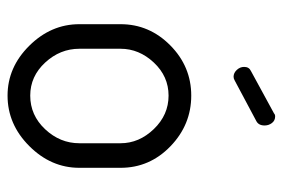

<svg xmlns="http://www.w3.org/2000/svg" viewBox="-140 -601 748 508"><g transform="rotate(90 234.0 -347.0)"><path d="M300 -651 193 -594Q188 -591 183 -591Q173 -591 165 -599.5Q157 -608 157 -619Q157 -632 168 -637L280 -698Q283 -701 288 -701Q299 -701 305.5 -692.5Q312 -684 312 -673Q312 -657 300 -651ZM424 -292V-183Q424 -108 366.5 -50.5Q309 7 233 7Q158 7 101 -50.5Q44 -108 44 -183V-292Q44 -368 100 -423.5Q156 -479 233 -479Q310 -479 367 -424Q424 -369 424 -292ZM359 -183V-292Q359 -341 321.5 -380Q284 -419 233 -419Q182 -419 145.5 -380Q109 -341 109 -292V-183Q109 -132 145.5 -92.5Q182 -53 233 -53Q285 -53 322 -92.5Q359 -132 359 -183Z"/></g></svg>

Font: Dosis
Style: Regular
Weight: 400
Designer: Edgar Tolentino, Pablo Impallari, Igino Marini
Foundry: Edgar Tolentino, Pablo Impallari, Igino Marini
Version: Version 1.007